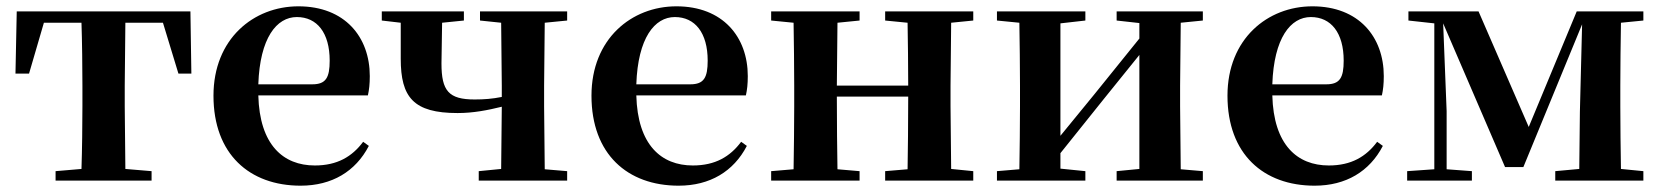

<svg xmlns="http://www.w3.org/2000/svg" viewBox="-20 -572 5262 608"><path d="M237 0H460V-30L377 -37L375 -235V-301L377 -500H496L545 -339H586L583 -536H33L29 -339H72L119 -500H238C240 -443 241 -357 241 -301V-235C241 -179 240 -95 238 -37L156 -30V0Z M932 16C1031 16 1106 -29 1148 -110L1130 -123C1095 -76 1048 -48 977 -48C877 -48 802 -113 798 -270H1145C1149 -288 1151 -306 1151 -331C1151 -455 1072 -552 925 -552C783 -552 656 -449 656 -269C656 -84 770 16 932 16ZM798 -305C803 -452 856 -518 920 -518C984 -518 1024 -468 1024 -380C1024 -326 1012 -305 969 -305Z M1500 -507 1567 -500 1569 -301V-265C1539 -259 1513 -257 1483 -257C1401 -257 1378 -284 1378 -371L1380 -500L1449 -507V-536H1189V-507L1249 -500V-386C1249 -264 1289 -214 1429 -214C1479 -214 1524 -223 1569 -234L1567 -37L1496 -30V0H1776V-30L1705 -36L1703 -235V-301L1705 -500L1776 -507V-536H1500Z M2129 16C2228 16 2303 -29 2345 -110L2327 -123C2292 -76 2245 -48 2174 -48C2074 -48 1999 -113 1995 -270H2342C2346 -288 2348 -306 2348 -331C2348 -455 2269 -552 2122 -552C1980 -552 1853 -449 1853 -269C1853 -84 1967 16 2129 16ZM1995 -305C2000 -452 2053 -518 2117 -518C2181 -518 2221 -468 2221 -380C2221 -326 2209 -305 2166 -305Z M2783 -507 2854 -500C2855 -445 2856 -363 2856 -301H2630L2632 -500L2702 -507V-536H2422V-507L2493 -500C2494 -442 2495 -357 2495 -301V-235C2495 -179 2494 -94 2493 -36L2422 -30V0H2702V-30L2632 -36C2631 -94 2630 -182 2630 -266H2856C2856 -182 2855 -94 2854 -36L2783 -30V0H3062V-30L2992 -37L2990 -235V-301L2992 -500L3062 -507V-536H2783Z M3516 -507 3588 -499V-450L3446 -274L3338 -142V-498L3417 -507V-536H3137V-507L3208 -500C3209 -442 3210 -357 3210 -301V-235C3210 -179 3209 -94 3208 -36L3137 -30V0H3417V-30L3338 -38V-87L3475 -258L3588 -398V-37L3516 -30V0H3789V-30L3719 -36L3717 -235V-301L3719 -500L3789 -507V-536H3516Z M4143 16C4242 16 4317 -29 4359 -110L4341 -123C4306 -76 4259 -48 4188 -48C4088 -48 4013 -113 4009 -270H4356C4360 -288 4362 -306 4362 -331C4362 -455 4283 -552 4136 -552C3994 -552 3867 -449 3867 -269C3867 -84 3981 16 4143 16ZM4009 -305C4014 -452 4067 -518 4131 -518C4195 -518 4235 -468 4235 -380C4235 -326 4223 -305 4180 -305Z M4522 0H4641V-30L4561 -36V-220L4550 -498L4746 -43H4804L4990 -495L4983 -218L4981 -37L4905 -30V0H5184V-30L5113 -37C5112 -94 5111 -179 5111 -235V-301C5111 -356 5112 -442 5113 -500L5184 -507V-536H4973L4821 -170L4662 -536H4440V-507L4522 -498V-36L4436 -30V0Z"/></svg>

Font: Noto Serif KR
Style: Bold
Weight: 700
Designer: Ryoko NISHIZUKA 西塚涼子 (kana & ideographs); Frank Grießhammer (Latin, Greek & Cyrillic); Wenlong ZHANG 张文龙 (bopomofo); San
Foundry: Adobe
Version: Version 2.001;hotconv 1.1.0;makeotfexe 2.6.0